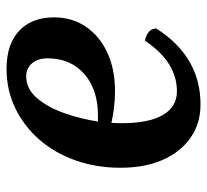

<svg xmlns="http://www.w3.org/2000/svg" viewBox="-43 -574 632 586"><g transform="rotate(-90 273.0 -281.0)"><path d="M247 15Q189 15 145.5 -15.5Q102 -46 78 -100.5Q54 -155 54 -229Q54 -303 76.5 -366.5Q99 -430 140 -477Q181 -524 236 -550.5Q291 -577 356 -577Q431 -577 472 -538.5Q513 -500 513 -432Q513 -377 484.5 -335Q456 -293 405.5 -269.5Q355 -246 288 -246Q262 -246 237.5 -249Q213 -252 191 -257Q190 -241 190 -226Q190 -143 215 -100Q240 -57 287 -57Q377 -57 442 -155Q479 -146 479 -120Q393 15 247 15ZM333 -517Q295 -517 267 -484.5Q239 -452 221 -401.5Q203 -351 195 -298H213Q293 -298 340.5 -340Q388 -382 388 -452Q388 -481 373 -499Q358 -517 333 -517Z"/></g></svg>

Font: Merienda SemiBold
Style: Regular
Weight: 600
Designer: Eduardo Rodriguez Tunni
Foundry: Eduardo Rodriguez Tunni
Version: Version 2.001; ttfautohint (v1.8.4.7-5d5b)